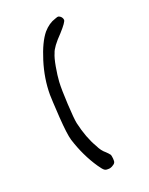

<svg xmlns="http://www.w3.org/2000/svg" viewBox="-140 -760 689 887"><g transform="rotate(-20 204.5 -316.5)"><path d="M242.2 -682.6Q254.9 -688.5 261.7 -686.5Q277.3 -679.7 279.3 -664.1Q280.3 -653.3 242.2 -611.3Q193.4 -561.5 185.5 -534.2Q176.8 -515.6 169.4 -474.1Q162.1 -432.6 160.2 -402.3Q158.2 -365.2 162.1 -292Q166 -218.8 170.9 -195.3Q188.5 -118.2 219.7 -65.4Q232.4 -38.1 252 -22.5Q262.7 -12.7 269.5 -2.9Q271.5 2.9 272.9 16.6Q274.4 30.3 270.5 36.6Q266.6 43 255.4 48.8Q244.1 54.7 234.4 53.7Q223.6 54.7 216.3 49.3Q209 43.9 194.3 22.5Q147.5 -45.9 120.1 -132.8Q111.3 -163.1 105.5 -247.1Q99.6 -341.8 99.6 -360.4Q99.6 -439.5 125 -521Q150.4 -602.5 182.6 -641.6Q210 -672.9 242.2 -682.6Z"/></g></svg>

Font: JasonHandwriting2
Style: Regular
Weight: 400
Version: Version 1.05.10